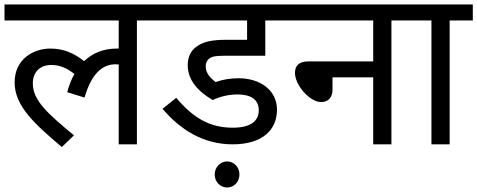

<svg xmlns="http://www.w3.org/2000/svg" viewBox="-20 -642 2123 854"><path d="M0 -551H508V-426C505 -426 502 -426 499 -426C442 -426 393 -407 354 -370C309 -406 262 -426 204 -426C131 -426 45 -381 45 -275C45 -169 138 -87 255 12L309 -40C192 -137 126 -195 126 -271C126 -319 155 -353 209 -353C249 -353 280 -337 311 -313C298 -290 287 -263 279 -232L356 -208C391 -329 446 -356 494 -356C498 -356 503 -356 508 -355V0H589V-551H693V-622H0Z M1036 -222C1097 -222 1131 -198 1131 -152C1131 -102 1093 -74 1015 -74C915 -74 840 -116 764 -207L703 -158C782 -65 884 0 1015 0C1147 0 1212 -64 1212 -154C1212 -240 1139 -294 1040 -294C1005 -294 969 -288 939 -277C917 -294 895 -315 895 -347C895 -361 900 -373 910 -381C922 -390 935 -394 976 -394H1160V-551H1270V-622H678V-551H1079V-465H986C920 -465 882 -456 852 -433C829 -416 815 -389 815 -352C815 -284 863 -234 926 -197C957 -212 997 -222 1036 -222ZM935 134C935 167 960 192 990 192C1021 192 1045 167 1045 134C1045 102 1021 76 990 76C960 76 935 102 935 134Z M1255 -622V-551H1640V-369H1353C1308 -369 1292 -348 1292 -318C1292 -262 1359 -188 1408 -188C1439 -188 1459 -207 1459 -244V-298H1640V0H1721V-551H1824V-622Z M1980 -551H2083V-622H1810V-551H1899V0H1980Z"/></svg>

Font: Noto Sans Devanagari UI
Style: Regular
Weight: 400
Designer: Jelle Bosma - Monotype Design Team
Foundry: Monotype Imaging Inc.
Version: Version 2.003